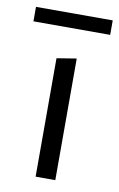

<svg xmlns="http://www.w3.org/2000/svg" viewBox="-74 -611 406 653"><g transform="rotate(10 129.5 -284.5)"><path d="M-3 -519V-569H262V-519ZM96 0V-409L164 -420V0Z"/></g></svg>

Font: EauTestInfant
Style: Regular
Weight: 400
Designer: Christian Thalmann (Catharsis Fonts)
Version: Version 0.001;PS 000.001;hotconv 1.0.88;makeotf.lib2.5.64775